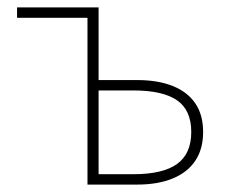

<svg xmlns="http://www.w3.org/2000/svg" viewBox="-20 -498 614 518"><path d="M216 0V-450H26V-478H246V-282H350Q406 -282 446 -266Q486 -250 507 -219Q528 -188 528 -142Q528 -96 507 -64.5Q486 -33 446 -16.5Q406 0 350 0ZM246 -28H340Q419 -28 457.5 -55.5Q496 -83 496 -142Q496 -201 457.5 -227.5Q419 -254 340 -254H246Z"/></svg>

Font: Source Sans 3 Variable
Style: Regular
Weight: 200
Designer: Paul D. Hunt
Foundry: Adobe Systems Incorporated
Version: Version 3.026